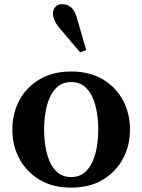

<svg xmlns="http://www.w3.org/2000/svg" viewBox="-20 -870 668 901"><path d="M314 10.5Q228 10.5 166.2 -26.2Q104.5 -63 71.2 -124.8Q38 -186.5 38 -262Q38 -338 71.2 -399.8Q104.5 -461.5 166.2 -498Q228 -534.5 314 -534.5Q400 -534.5 461.8 -498Q523.5 -461.5 556.8 -399.8Q590 -338 590 -262Q590 -186.5 556.8 -124.8Q523.5 -63 461.8 -26.2Q400 10.5 314 10.5ZM314 -39Q350 -39 374.5 -58.5Q399 -78 413.8 -110.8Q428.5 -143.5 434.8 -183Q441 -222.5 441 -262.5Q441 -302 434.8 -341.5Q428.5 -381 414 -413.5Q399.5 -446 375 -465.5Q350.5 -485 314 -485Q277.5 -485 253 -465.5Q228.5 -446 214 -413.2Q199.5 -380.5 193.2 -341.2Q187 -302 187 -262Q187 -222 193.2 -182.5Q199.5 -143 214 -110.5Q228.5 -78 253 -58.5Q277.5 -39 314 -39ZM356 -624.5 259.5 -738Q243 -757.5 235.8 -774.8Q228.5 -792 228.5 -806Q228.5 -825.5 240.2 -838Q252 -850.5 271 -850.5Q322 -850.5 339.5 -790L384.5 -635.5Z"/></svg>

Font: Libre Caslon Text SemiBold
Style: Regular
Weight: 600
Designer: Pablo Impallari, Rodrigo Fuenzalida, Katja Schimmel
Foundry: Pablo Impallari, Rodrigo Fuenzalida
Version: Version 2.000